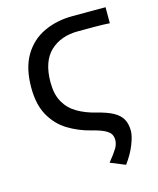

<svg xmlns="http://www.w3.org/2000/svg" viewBox="-103 -559 673 817"><g transform="rotate(-15 233.0 -151.0)"><path d="M351 184.2 285.3 157.4Q312 124.7 322.9 106.3Q333.8 88 333.8 69.6Q333.8 56.1 327.9 45Q322 34 302.8 24Q283.6 13.9 245.3 4.4Q192 -9 146.7 -36.6Q101.3 -64.3 73.6 -113.1Q45.9 -161.9 45.9 -237.7Q45.9 -323 78.7 -378.2Q111.6 -433.3 168.3 -459.7Q225.1 -486.1 295.7 -486.1H439.9V-415.6Q411.6 -417.6 375.8 -417.6Q340 -417.6 300.8 -417.6Q223.8 -417.6 177.3 -373.4Q130.9 -329.2 130.9 -237.7Q130.9 -184.8 150.4 -150.3Q169.9 -115.9 204.7 -95.4Q239.4 -74.9 285.3 -63.5Q331.5 -52.3 358.3 -37.5Q385.1 -22.6 396.5 -1.6Q408 19.5 408 49.9Q408 71.9 393.6 108.8Q379.2 145.7 351 184.2Z"/></g></svg>

Font: SourceSans3VF
Style: Regular
Weight: 200
Designer: Paul D. Hunt
Foundry: Adobe
Version: Version 3.052;hotconv 1.1.0;makeotfexe 2.6.0